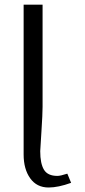

<svg xmlns="http://www.w3.org/2000/svg" viewBox="-20 -812 373 841"><path d="M83.5 -791.5H166.5V-343.8Q166.5 -312.5 161.4 -234.4Q156.2 -156.2 156.2 -149.9Q156.2 -95.7 172.6 -68.6Q189 -41.5 231.4 -41.5Q244.6 -41.5 274.9 -51.3L291.5 -11.2Q234.9 9.3 192.9 9.3Q141.1 9.3 112.3 -31Q83.5 -71.3 83.5 -135.3Z"/></svg>

Font: Resagnicto
Style: Regular
Weight: 500
Version: Version 0.9991